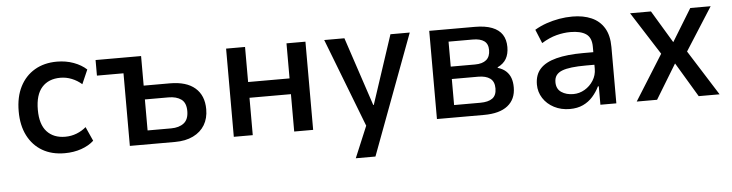

<svg xmlns="http://www.w3.org/2000/svg" viewBox="-44 -704 4115 1080"><g transform="rotate(-5 2013.5 -164.0)"><path d="M299 9Q226 9 173 -22Q120 -53 90.5 -110.5Q61 -168 61 -248Q61 -329 90.5 -387Q120 -445 173.5 -476.5Q227 -508 299 -508Q350 -508 393.5 -492Q437 -476 466 -449L431 -369Q406 -391 375 -403.5Q344 -416 311 -416Q244 -416 206.5 -374Q169 -332 169 -247Q169 -165 206.5 -124Q244 -83 310 -83Q344 -83 374.5 -95Q405 -107 428 -127L464 -47Q436 -21 393 -6Q350 9 299 9Z M667 0V-410H517V-498H774V-331H922Q1015 -331 1064 -288.5Q1113 -246 1113 -168Q1113 -117 1090.5 -79.5Q1068 -42 1025 -21Q982 0 922 0ZM774 -78H907Q952 -78 979 -99Q1006 -120 1006 -167Q1006 -214 979 -233.5Q952 -253 907 -253H774Z M1254 0V-498H1361V-300H1595V-498H1702V0H1595V-211H1361V0Z M1927 180 2020 -42V51L1808 -498H1922L2051 -110H2054L2182 -498H2291L2038 180Z M2401 0V-498H2658Q2717 -498 2755.5 -483Q2794 -468 2812.5 -439.5Q2831 -411 2831 -369Q2831 -330 2815.5 -303Q2800 -276 2766 -260L2767 -257Q2796 -248 2813.5 -231.5Q2831 -215 2839 -192.5Q2847 -170 2847 -140Q2847 -73 2801 -36.5Q2755 0 2667 0ZM2504 -70H2652Q2697 -70 2720.5 -87Q2744 -104 2744 -143Q2744 -182 2720 -199.5Q2696 -217 2653 -217H2504ZM2504 -287H2641Q2683 -287 2705 -305.5Q2727 -324 2727 -361Q2727 -396 2705 -412Q2683 -428 2641 -428H2504Z M3151 9Q3102 9 3062.5 -11.5Q3023 -32 3000.5 -67Q2978 -102 2978 -144Q2978 -199 3008.5 -232.5Q3039 -266 3100.5 -282Q3162 -298 3252 -298H3325V-227H3263Q3216 -227 3182 -223Q3148 -219 3126.5 -210.5Q3105 -202 3094 -187Q3083 -172 3083 -148Q3083 -110 3110.5 -91.5Q3138 -73 3178 -73Q3212 -73 3242 -90.5Q3272 -108 3291 -138Q3310 -168 3310 -204V-329Q3310 -380 3279.5 -401Q3249 -422 3191 -422Q3153 -422 3112.5 -411.5Q3072 -401 3028 -374L2996 -452Q3028 -471 3063 -483Q3098 -495 3135 -501.5Q3172 -508 3210 -508Q3271 -508 3317 -488Q3363 -468 3388.5 -426Q3414 -384 3414 -318V0H3324V-104H3319Q3304 -73 3281 -47Q3258 -21 3226 -6Q3194 9 3151 9Z M3529 0 3707 -284 3710 -224 3535 -498H3653L3763 -315L3875 -498H3990L3816 -225L3819 -282L3997 0H3879L3763 -194H3762L3644 0Z"/></g></svg>

Font: Nunito Sans 7pt SemiCondensed SemiBold
Style: Regular
Weight: 600
Width: 4
Designer: Vernon Adams
Foundry: Vernon Adams
Version: Version 3.101;gftools[0.9.27]